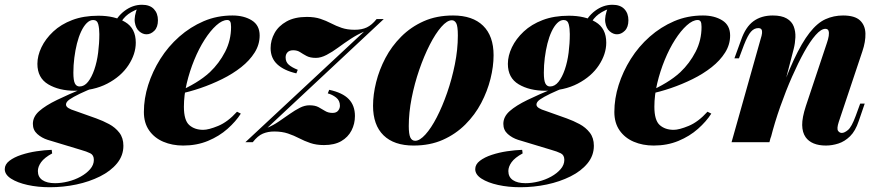

<svg xmlns="http://www.w3.org/2000/svg" viewBox="-125 -597 3693 806"><path d="M226 -227 279 -233Q238 -217 210 -203.5Q182 -190 167 -179.5Q152 -169 152 -158Q152 -150 162 -143.5Q172 -137 192 -131L279 -100Q307 -90 333 -76Q359 -62 376 -40Q393 -18 393 15Q393 56 366.5 88.5Q340 121 295 143.5Q250 166 195.5 177.5Q141 189 84 189Q34 189 -9 179.5Q-52 170 -78.5 153Q-105 136 -105 113Q-105 93 -85.5 78Q-66 63 -35.5 53Q-5 43 28.5 38Q62 33 92 32L94 47Q61 65 47.5 84Q34 103 34 121Q34 146 53 159Q72 172 106 172Q132 172 160.5 165Q189 158 213.5 144.5Q238 131 253.5 113Q269 95 269 74Q269 54 254 46.5Q239 39 214 32L75 -10Q50 -18 31.5 -34.5Q13 -51 13 -77Q13 -107 39.5 -130.5Q66 -154 114.5 -177.5Q163 -201 226 -227ZM266 -513Q252 -513 239 -500Q226 -487 215.5 -464.5Q205 -442 198 -414Q191 -386 187 -354.5Q183 -323 183 -292Q183 -259 189.5 -246.5Q196 -234 209 -234Q229 -234 244.5 -253.5Q260 -273 271 -305Q282 -337 287 -376Q292 -415 292 -454Q292 -477 287.5 -495Q283 -513 266 -513ZM288 -531Q356 -531 400.5 -504.5Q445 -478 445 -418Q445 -370 414 -323Q383 -276 325.5 -246Q268 -216 190 -216Q123 -216 77.5 -243Q32 -270 32 -329Q32 -363 49 -398.5Q66 -434 98.5 -464.5Q131 -495 178.5 -513Q226 -531 288 -531ZM369 -478 349 -485Q364 -526 398 -551.5Q432 -577 471 -577Q504 -577 521 -559Q538 -541 538 -512Q538 -483 523 -468Q508 -453 490 -453Q474 -453 459.5 -465.5Q445 -478 441 -503Q437 -528 453 -568L459 -561Q423 -548 403 -529Q383 -510 369 -478Z M625 -213Q662 -229 696 -249.5Q730 -270 756 -294Q795 -331 820 -379.5Q845 -428 845 -484Q845 -501 841 -507Q837 -513 829 -513Q808 -513 783 -490.5Q758 -468 734 -430.5Q710 -393 690.5 -345.5Q671 -298 659 -247.5Q647 -197 647 -149Q647 -92 669.5 -72Q692 -52 728 -52Q751 -52 791 -68.5Q831 -85 870 -128L886 -120Q865 -87 830 -56Q795 -25 748 -5.5Q701 14 644 14Q598 14 560.5 -2Q523 -18 501 -49.5Q479 -81 479 -127Q479 -183 497 -240Q515 -297 548 -349.5Q581 -402 627.5 -443Q674 -484 730 -508Q786 -532 851 -532Q899 -532 932 -511.5Q965 -491 965 -448Q965 -410 944 -376.5Q923 -343 887.5 -315Q852 -287 807.5 -265Q763 -243 716 -227Q669 -211 624 -202Z M998 -61Q1022 -71 1045.5 -87Q1069 -103 1091 -118.5Q1113 -134 1133.5 -144.5Q1154 -155 1174 -155Q1198 -155 1212.5 -147Q1227 -139 1240 -131Q1253 -123 1271 -123Q1287 -123 1294.5 -132.5Q1302 -142 1302 -153Q1302 -175 1286 -187.5Q1270 -200 1251 -205L1257 -220Q1313 -208 1339 -181Q1365 -154 1365 -110Q1365 -77 1350.5 -49Q1336 -21 1307.5 -4.5Q1279 12 1235 12Q1203 12 1178 3.5Q1153 -5 1131 -16.5Q1109 -28 1084 -36.5Q1059 -45 1026 -45Q1000 -45 978.5 -36Q957 -27 936 0H905L1403 -464Q1375 -452 1347.5 -434Q1320 -416 1295 -397.5Q1270 -379 1246 -366.5Q1222 -354 1201 -354Q1177 -354 1162 -362Q1147 -370 1135 -378Q1123 -386 1106 -386Q1090 -386 1082 -377.5Q1074 -369 1074 -356Q1074 -337 1087 -325.5Q1100 -314 1125 -304L1119 -289Q1067 -301 1039 -327Q1011 -353 1011 -395Q1011 -428 1027.5 -458Q1044 -488 1078 -507Q1112 -526 1163 -526Q1196 -526 1220 -518Q1244 -510 1265 -499Q1286 -488 1309.5 -480Q1333 -472 1364 -472Q1394 -472 1415 -482Q1436 -492 1456 -517H1486Z M1772 -512Q1752 -512 1727.5 -484Q1703 -456 1679 -409Q1655 -362 1635 -304Q1615 -246 1603 -185Q1591 -124 1591 -68Q1591 -34 1597.5 -20Q1604 -6 1618 -6Q1637 -6 1661 -32.5Q1685 -59 1708.5 -104.5Q1732 -150 1752 -207.5Q1772 -265 1784.5 -327Q1797 -389 1797 -448Q1797 -488 1790 -500Q1783 -512 1772 -512ZM1441 -153Q1441 -200 1454 -252Q1467 -304 1493 -353.5Q1519 -403 1559.5 -443.5Q1600 -484 1654 -508Q1708 -532 1777 -532Q1859 -532 1903 -489Q1947 -446 1947 -365Q1947 -318 1934 -266Q1921 -214 1895 -164.5Q1869 -115 1828.5 -74.5Q1788 -34 1734 -10Q1680 14 1611 14Q1529 14 1485 -29Q1441 -72 1441 -153Z M2201 -227 2254 -233Q2213 -217 2185 -203.5Q2157 -190 2142 -179.5Q2127 -169 2127 -158Q2127 -150 2137 -143.5Q2147 -137 2167 -131L2254 -100Q2282 -90 2308 -76Q2334 -62 2351 -40Q2368 -18 2368 15Q2368 56 2341.5 88.5Q2315 121 2270 143.5Q2225 166 2170.5 177.5Q2116 189 2059 189Q2009 189 1966 179.5Q1923 170 1896.5 153Q1870 136 1870 113Q1870 93 1889.5 78Q1909 63 1939.5 53Q1970 43 2003.5 38Q2037 33 2067 32L2069 47Q2036 65 2022.5 84Q2009 103 2009 121Q2009 146 2028 159Q2047 172 2081 172Q2107 172 2135.5 165Q2164 158 2188.5 144.5Q2213 131 2228.5 113Q2244 95 2244 74Q2244 54 2229 46.5Q2214 39 2189 32L2050 -10Q2025 -18 2006.5 -34.5Q1988 -51 1988 -77Q1988 -107 2014.5 -130.5Q2041 -154 2089.5 -177.5Q2138 -201 2201 -227ZM2241 -513Q2227 -513 2214 -500Q2201 -487 2190.5 -464.5Q2180 -442 2173 -414Q2166 -386 2162 -354.5Q2158 -323 2158 -292Q2158 -259 2164.5 -246.5Q2171 -234 2184 -234Q2204 -234 2219.5 -253.5Q2235 -273 2246 -305Q2257 -337 2262 -376Q2267 -415 2267 -454Q2267 -477 2262.5 -495Q2258 -513 2241 -513ZM2263 -531Q2331 -531 2375.5 -504.5Q2420 -478 2420 -418Q2420 -370 2389 -323Q2358 -276 2300.5 -246Q2243 -216 2165 -216Q2098 -216 2052.5 -243Q2007 -270 2007 -329Q2007 -363 2024 -398.5Q2041 -434 2073.5 -464.5Q2106 -495 2153.5 -513Q2201 -531 2263 -531ZM2344 -478 2324 -485Q2339 -526 2373 -551.5Q2407 -577 2446 -577Q2479 -577 2496 -559Q2513 -541 2513 -512Q2513 -483 2498 -468Q2483 -453 2465 -453Q2449 -453 2434.5 -465.5Q2420 -478 2416 -503Q2412 -528 2428 -568L2434 -561Q2398 -548 2378 -529Q2358 -510 2344 -478Z M2600 -213Q2637 -229 2671 -249.5Q2705 -270 2731 -294Q2770 -331 2795 -379.5Q2820 -428 2820 -484Q2820 -501 2816 -507Q2812 -513 2804 -513Q2783 -513 2758 -490.5Q2733 -468 2709 -430.5Q2685 -393 2665.5 -345.5Q2646 -298 2634 -247.5Q2622 -197 2622 -149Q2622 -92 2644.5 -72Q2667 -52 2703 -52Q2726 -52 2766 -68.5Q2806 -85 2845 -128L2861 -120Q2840 -87 2805 -56Q2770 -25 2723 -5.5Q2676 14 2619 14Q2573 14 2535.5 -2Q2498 -18 2476 -49.5Q2454 -81 2454 -127Q2454 -183 2472 -240Q2490 -297 2523 -349.5Q2556 -402 2602.5 -443Q2649 -484 2705 -508Q2761 -532 2826 -532Q2874 -532 2907 -511.5Q2940 -491 2940 -448Q2940 -410 2919 -376.5Q2898 -343 2862.5 -315Q2827 -287 2782.5 -265Q2738 -243 2691 -227Q2644 -211 2599 -202Z M3105 0H2946L3068 -433Q3073 -448 3074 -458Q3075 -468 3071.5 -473.5Q3068 -479 3058 -479Q3041 -479 3027.5 -464Q3014 -449 2998 -408L2977 -352H2958L2986 -429Q3005 -484 3038 -508Q3071 -532 3119 -532Q3156 -532 3177.5 -519.5Q3199 -507 3207 -486Q3215 -465 3214 -440.5Q3213 -416 3207 -392ZM3133 -156Q3173 -272 3207 -345Q3241 -418 3273.5 -459.5Q3306 -501 3340.5 -516.5Q3375 -532 3414 -532Q3463 -532 3485 -511.5Q3507 -491 3508 -456.5Q3509 -422 3495 -381L3396 -85Q3387 -57 3393 -48Q3399 -39 3409 -39Q3420 -39 3435 -51.5Q3450 -64 3467 -110L3486 -162H3505L3480 -89Q3466 -47 3443.5 -25Q3421 -3 3394.5 5.5Q3368 14 3342 14Q3312 14 3290.5 5Q3269 -4 3257 -21Q3243 -41 3242.5 -72Q3242 -103 3258 -152L3346 -416Q3352 -433 3354 -446.5Q3356 -460 3353 -468Q3350 -476 3340 -476Q3322 -476 3299 -450Q3276 -424 3251 -379Q3226 -334 3200 -275Q3174 -216 3150.5 -149.5Q3127 -83 3110 -16Z"/></svg>

Font: Playfair Display ExtraBold
Style: Italic
Weight: 800
Italic angle: -14°
Designer: Claus Eggers Sørensen
Foundry: Claus Eggers Sørensen
Version: Version 1.203